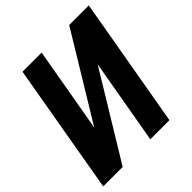

<svg xmlns="http://www.w3.org/2000/svg" viewBox="-191 -849 988 988"><g transform="rotate(-45 303.0 -355.5)"><path d="M181.6 -247.1 463.4 -710.9H606L481.9 0H342.8L423.8 -463.9L141.6 0H0L123.5 -710.9H262.7Z"/></g></svg>

Font: Roboto Condensed
Style: Bold Italic
Weight: 700
Italic angle: -12°
Designer: Christian Robertson
Foundry: Google
Version: Version 3.0